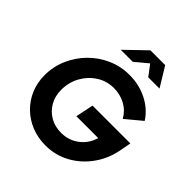

<svg xmlns="http://www.w3.org/2000/svg" viewBox="-245 -1088 1267 1267"><g transform="rotate(45 389.0 -454.0)"><path d="M383 13Q312 13 251.5 -11.5Q191 -36 146 -80Q101 -124 76 -183Q51 -242 51 -311Q51 -392 82.5 -464Q114 -536 168.5 -591Q223 -646 294.5 -677.5Q366 -709 447 -709Q537 -709 612.5 -671Q688 -633 732 -565L620 -472Q592 -522 543 -548.5Q494 -575 435 -575Q369 -575 315 -540.5Q261 -506 229 -448.5Q197 -391 197 -320Q197 -262 223 -216.5Q249 -171 294 -145Q339 -119 397 -119Q468 -119 522 -160Q576 -201 595 -268H391L417 -393H770L757 -324Q740 -225 686 -149Q632 -73 553.5 -30Q475 13 383 13ZM288 -785 429 -921H567L650 -785H545L489 -859L400 -785Z"/></g></svg>

Font: Red Hat Display
Style: Bold Italic
Weight: 700
Italic angle: -12°
Designer: Pentagram, MCKL
Foundry: Pentagram, MCKL
Version: Version 1.023; ttfautohint (v1.8.3)